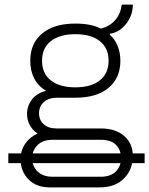

<svg xmlns="http://www.w3.org/2000/svg" viewBox="-20 -623 646 831"><path d="M195 188Q137 188 103 153Q69 118 69 66Q69 28 89.5 -1.5Q110 -31 143 -45Q121 -59 109 -81.5Q97 -104 97 -130Q97 -164 118 -192Q139 -220 180 -230Q145 -250 128 -283.5Q111 -317 111 -360Q111 -436 163 -478.5Q215 -521 306 -521Q374 -521 417 -499Q455 -509 478.5 -536Q502 -563 507 -603H555Q555 -557 526 -520Q497 -483 456 -477L455 -473Q477 -454 489 -424.5Q501 -395 501 -360Q501 -285 449.5 -242.5Q398 -200 306 -200H224Q191 -200 170 -181.5Q149 -163 149 -133Q149 -103 169.5 -85Q190 -67 224 -67H417Q480 -67 517.5 -34.5Q555 -2 555 52Q555 110 517 149Q479 188 412 188ZM306 -245Q374 -245 412 -275Q450 -305 450 -360Q450 -415 412 -445Q374 -475 306 -475Q238 -475 200 -445Q162 -415 162 -360Q162 -305 200 -275Q238 -245 306 -245ZM208 142H415Q459 142 481.5 119Q504 96 504 61Q504 28 483 5Q462 -18 415 -18H208Q165 -18 142 5.5Q119 29 119 62Q119 95 142 118.5Q165 142 208 142ZM16 83V41H86H102H523H540H606V83H535H522H106H90Z"/></svg>

Font: Chivo Mono Thin
Style: Regular
Weight: 250
Designer: Hector Gatti
Foundry: Omnibus-Type
Version: Version 1.008